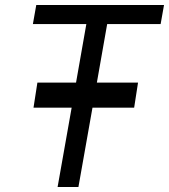

<svg xmlns="http://www.w3.org/2000/svg" viewBox="-20 -745 674 765"><path d="M265.5 -316H113.5L129 -416H283L324 -649H111L124.5 -725H633.5L620 -649H407L366 -416H530L514.5 -316H348.5L292.5 0H209.5Z"/></svg>

Font: JuliaMono
Style: Italic
Weight: 400
Italic angle: -9°
Monospace: yes
Designer: cormullion
Foundry: corm
Version: Version 0.057; ttfautohint (v1.8.4)